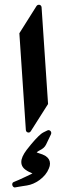

<svg xmlns="http://www.w3.org/2000/svg" viewBox="-20 -707 289 823"><path d="M63 -564.5 136.2 -680.7Q138.7 -684.6 142.3 -685.8Q146 -687 149.4 -686.3Q152.8 -685.5 155.3 -682.9Q157.7 -680.2 158.2 -675.8L186 -261.2L112.3 -145Q107.4 -137.2 99.6 -139.2Q91.8 -141.1 90.8 -149.9ZM177.7 -87.9Q173.8 -79.6 167 -73.5Q160.2 -67.4 150.9 -63Q148.4 -61.5 144 -59.1Q139.6 -56.6 137.2 -54.2Q140.6 -51.8 146.5 -50.3Q155.3 -47.9 162.4 -44.9Q169.4 -42 175.8 -38.1Q194.3 -25.4 194.3 -5.9Q194.3 -0.5 193.1 4.6Q191.9 9.8 189.5 15.1Q178.2 43.9 148.4 65.4Q123 83.5 95.7 87.9Q85.4 89.4 75.2 91.1Q64.9 92.8 53.7 94.7L45.4 96.2Q40.5 97.2 37.4 94.2Q34.2 91.3 33 87.4Q31.7 83.5 33 79.3Q34.2 75.2 38.6 73.2L59.6 64.5Q73.7 57.6 89.4 50.8Q105 43.9 119.1 36.6Q117.2 35.2 115.2 34.7Q109.4 32.2 104.5 29.8Q99.6 27.3 94.7 24.4H95.2Q71.3 10.7 71.3 -12.7Q71.3 -34.2 94.2 -64.5Q113.8 -89.8 129.6 -107.2Q145.5 -124.5 155.8 -132.8Q160.6 -136.7 167.7 -140.4Q174.8 -144 183.1 -147.9Q187 -149.9 190.4 -148.9Q193.8 -147.9 196.3 -145.5Q198.7 -143.1 199.5 -139.4Q200.2 -135.7 198.7 -131.8Z"/></svg>

Font: Aref Ruqaa
Style: Bold
Weight: 700
Designer: Abdullah Aref
Version: Version 1.002